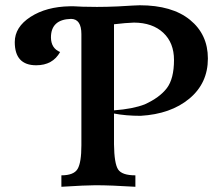

<svg xmlns="http://www.w3.org/2000/svg" viewBox="-20 -716 850 736"><path d="M417 -293Q489.3 -298.3 534.7 -315.9Q591.8 -341.8 619.4 -377.9Q647 -414.1 647 -486.3Q647 -551.8 606 -590.3Q564.9 -628.9 493.7 -629.4Q462.4 -628.4 417 -623ZM499 0Q404.8 -5.9 345.7 -5.9Q309.1 -5.9 215.3 0V-43.9Q263.2 -43.9 277.6 -68.6Q292 -93.3 292 -159.2V-585Q292 -643.1 252.4 -643.6Q175.3 -641.6 175.3 -572.3Q175.8 -530.8 210.4 -516.6Q182.1 -465.8 118.7 -465.8Q36.6 -465.8 36.6 -554.7Q36.6 -612.3 97.2 -651.4Q157.7 -690.4 247.6 -691.9H263.2Q286.1 -689.9 351.6 -689.5Q389.2 -689.5 431.6 -691.4Q503.9 -695.8 515.6 -695.8Q639.6 -695.8 708.3 -639.9Q776.9 -584 776.9 -491.7Q776.9 -397 705.8 -337.9Q634.8 -278.8 519 -272Q462.4 -272 417 -280.8V-162.6Q418 -89.4 432.6 -66.7Q447.3 -43.9 499 -43.9Z"/></svg>

Font: Kelvinch
Style: Bold
Weight: 700
Designer: Paul James Miller
Foundry: High-Logic / Made with FontCreator
Version: Version 3.501;March 28, 2021;FontCreator 13.0.0.2683 64-bit